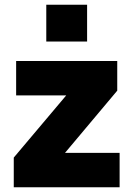

<svg xmlns="http://www.w3.org/2000/svg" viewBox="-20 -789 562 809"><path d="M38 0V-125L259 -387H48V-532H474V-407L254 -145H484V0ZM175 -614V-769H347V-614Z"/></svg>

Font: Oxanium ExtraBold
Style: Regular
Weight: 800
Designer: Severin Meyer
Version: Version 2.000